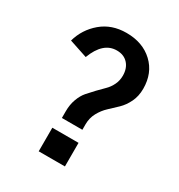

<svg xmlns="http://www.w3.org/2000/svg" viewBox="-187 -918 975 1047"><g transform="rotate(30 300.5 -394.5)"><path d="M62.5 -606.4Q85 -686.5 148.4 -740.2Q211.9 -793.9 304.7 -793.9Q407.2 -793.9 471.2 -733.9Q535.2 -673.8 535.2 -575.2Q535.2 -528.3 517.1 -491.2Q499 -454.1 473.1 -429.2Q447.3 -404.3 421.4 -380.4Q395.5 -356.4 377.4 -323.2Q359.4 -290 359.4 -250V-215.8H230.5V-258.8Q230.5 -299.8 243.2 -334.5Q255.9 -369.1 275.4 -391.6Q294.9 -414.1 316.9 -437Q338.9 -460 358.4 -479Q377.9 -498 390.6 -524.4Q403.3 -550.8 403.3 -581.1Q403.3 -627.9 377.4 -656.2Q351.6 -684.6 306.6 -684.6Q220.7 -684.6 176.8 -568.4ZM211.9 4.9V-143.6H377V4.9Z"/></g></svg>

Font: Gothic A1
Style: Bold
Weight: 700
Version: Version 2.50